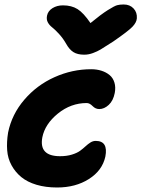

<svg xmlns="http://www.w3.org/2000/svg" viewBox="-20 -790 631 857"><path d="M532.2 -770Q559.6 -770 576.2 -752.2Q592.8 -734.4 590.8 -708Q589.4 -689.5 570.8 -670.2Q552.2 -650.9 485.8 -605Q443.4 -577.6 429 -569.1Q414.6 -560.5 395 -553.2Q375.5 -545.9 356 -545.9Q325.7 -545.9 307.4 -557.6Q289.1 -569.3 274.9 -595.2Q260.7 -620.1 242.2 -639.9Q223.6 -659.7 211.9 -668.7Q200.2 -677.7 193.4 -690.4Q186.5 -703.1 189.9 -720.2Q194.3 -741.2 214.4 -753.7Q234.4 -766.1 261.2 -766.1Q299.3 -766.1 326.2 -749.3Q353 -732.4 383.8 -687Q431.2 -726.1 461.2 -744.9Q491.2 -763.7 502.9 -766.8Q514.6 -770 532.2 -770ZM234.9 46.9Q183.6 46.9 142.8 34.7Q102.1 22.5 75.2 0.5Q48.3 -21.5 31.5 -52.2Q14.6 -83 12 -119.6Q9.3 -156.2 16.1 -198.2Q32.7 -279.8 88.6 -345Q144.5 -410.2 223.4 -445.6Q302.2 -481 387.2 -481Q411.6 -481 432.6 -474.4Q453.6 -467.8 469 -455.1Q484.4 -442.4 490.7 -421.6Q497.1 -400.9 492.2 -375Q485.4 -340.3 465.3 -321.8Q445.3 -303.2 422.9 -303.2Q406.2 -303.2 393.1 -316.7Q379.9 -330.1 367.2 -330.1Q296.4 -330.1 238.5 -283.2Q180.7 -236.3 168.9 -176.8Q153.3 -92.8 248 -92.8Q277.8 -92.8 300.8 -99.9Q323.7 -106.9 337.4 -116.9Q351.1 -127 361.8 -137Q372.6 -147 383.8 -154.1Q395 -161.1 407.2 -161.1Q463.9 -161.1 450.2 -90.8Q436.5 -28.8 377 9Q317.4 46.9 234.9 46.9Z"/></svg>

Font: Shantell Sans Bouncy
Style: Bold Italic
Weight: 700
Italic angle: -11.31°
Designer: Stephen Nixon, Anya Danilova, Shantell Martin
Foundry: Arrow Type
Version: Version 1.006;[9816181b4]